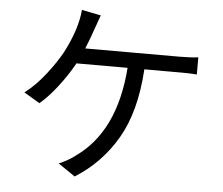

<svg xmlns="http://www.w3.org/2000/svg" viewBox="-56 -856 1112 958"><g transform="rotate(5 500.0 -376.5)"><path d="M352 39 267 -19Q312 -37 348 -65Q544 -202 568 -524H312Q280 -466 235 -407Q190 -348 145 -310L66 -357Q121 -399 169 -461Q217 -523 244 -572Q308 -694 316 -792L412 -773L387 -703Q366 -642 349 -602H821Q877 -602 915 -607V-521Q890 -523 864 -523.5Q838 -524 652 -524Q639 -311 560.5 -176.5Q482 -42 352 39Z"/></g></svg>

Font: Source Han Sans & Saira Hybrid
Style: Regular
Weight: 400
Designer: Ryoko NISHIZUKA 西塚涼子 (kana & ideographs); Paul D. Hunt (Latin, Greek & Cyrillic); Wenlong ZHANG 张文龙 (bopomofo); Sandoll 
Foundry: Adobe Systems Incorporated
Version: Version 1.00;August 2, 2021;FontCreator 13.0.0.2675 64-bit